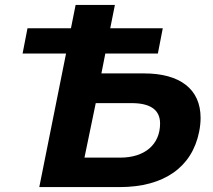

<svg xmlns="http://www.w3.org/2000/svg" viewBox="-20 -762 868 782"><path d="M567 -463H393L409 -544H623L643 -647H429L448 -742H288L269 -647H92L72 -544H249L140 0H467C648 0 762 -81 791 -225C795 -245 797 -264 797 -282C797 -399 713 -463 567 -463ZM470 -120H324L370 -342H516C589 -342 632 -317 632 -259C632 -173 569 -120 470 -120Z"/></svg>

Font: AWKNG-Font
Style: Bold Italic
Weight: 700
Italic angle: -11.3°
Designer: Awakening Church
Foundry: Awakening Church
Version: Version 1.700;PS 001.700;hotconv 1.0.88;makeotf.lib2.5.64775